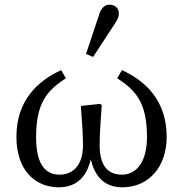

<svg xmlns="http://www.w3.org/2000/svg" viewBox="-20 -786 781 819"><path d="M231 13C306 13 361 -32 373 -142H361C374 -35 424 13 502 13C614 13 691 -74 691 -202C691 -358 600 -441 500 -487L480 -452C561 -400 607 -346 607 -201C607 -101 566 -41 500 -41C437 -41 405 -83 405 -168C405 -205 409 -271 414 -338L406 -343L325 -334C331 -258 334 -204 334 -167C334 -76 287 -41 234 -41C163 -41 134 -101 134 -201C134 -346 180 -400 261 -452L241 -487C141 -441 50 -358 50 -202C50 -61 129 13 231 13ZM347 -556 377 -543 466 -679C482 -703 487 -713 487 -729C487 -751 471 -766 447 -766C430 -766 414 -756 404 -727L347 -556Z"/></svg>

Font: Source Serif Variable
Style: Regular
Weight: 389
Designer: Frank Grießhammer
Foundry: Adobe Systems Incorporated
Version: Version 3.001;hotconv 1.0.111;makeotfexe 2.5.65597